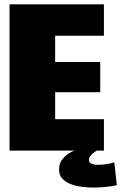

<svg xmlns="http://www.w3.org/2000/svg" viewBox="-20 -695 559 886"><path d="M24 0V-675H459.5V-530H234.5V-409H442.5V-269.5H234.5V-145H459.5V0ZM410.5 170.5Q386.5 170.5 359.2 167.2Q332 164 307.8 155Q283.5 146 268 129.8Q252.5 113.5 252.5 87.5Q252.5 59.5 267.5 40.5Q282.5 21.5 299.8 11.5Q317 1.5 324 0H426.5Q423.5 1.5 414.8 7.8Q406 14 398.2 23.2Q390.5 32.5 390.5 43Q390.5 55 402 60.2Q413.5 65.5 432.5 65.5Q454 65.5 477.2 61.5Q500.5 57.5 507.5 53.5L519 159.5Q514 161.5 481 166Q448 170.5 410.5 170.5Z"/></svg>

Font: Anybody Black
Style: Regular
Weight: 900
Designer: Tyler Finck
Foundry: Etcetera Type Company
Version: Version 1.010; ttfautohint (v1.8.3) -l 8 -r 50 -G 200 -x 14 